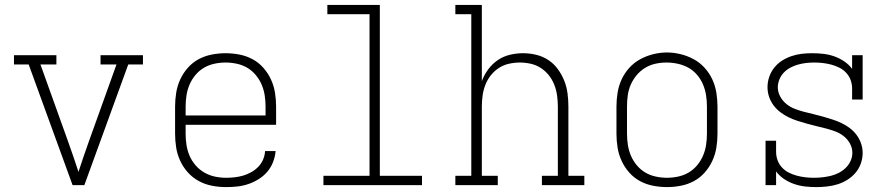

<svg xmlns="http://www.w3.org/2000/svg" viewBox="-20 -755 3640 783"><path d="M276 0 97 -492H37V-530H210V-492H145L258 -177Q269 -146 279.5 -115.5Q290 -85 300 -54Q310 -85 320.5 -115.5Q331 -146 342 -177L455 -492H390V-530H563V-492H503L324 0Z M902 8Q873 8 844.5 2.5Q816 -3 791 -16.5Q766 -30 746.5 -51.5Q727 -73 715 -99Q703 -125 698.5 -153Q694 -181 694 -210V-320Q694 -348 698.5 -376.5Q703 -405 715 -431Q727 -457 746 -478.5Q765 -500 790 -513.5Q815 -527 843.5 -532.5Q872 -538 900 -538Q928 -538 956.5 -532.5Q985 -527 1010 -513.5Q1035 -500 1054 -478.5Q1073 -457 1085 -431Q1097 -405 1101.5 -376.5Q1106 -348 1106 -320V-246H737V-210Q737 -187 740.5 -164Q744 -141 753 -120Q762 -99 777.5 -81Q793 -63 813 -51.5Q833 -40 855.5 -35Q878 -30 902 -30Q919 -30 937 -32Q955 -34 972 -39Q989 -44 1005 -53Q1021 -62 1033.5 -75Q1046 -88 1053 -104.5Q1060 -121 1061 -139H1104Q1102 -116 1093.5 -94Q1085 -72 1070 -54.5Q1055 -37 1035 -24.5Q1015 -12 993 -4.5Q971 3 948 5.5Q925 8 902 8ZM1063 -284V-320Q1063 -343 1059.5 -366Q1056 -389 1047 -410Q1038 -431 1023 -449Q1008 -467 988.5 -478.5Q969 -490 946 -495Q923 -500 900 -500Q877 -500 854 -495Q831 -490 811.5 -478.5Q792 -467 777 -449Q762 -431 753 -410Q744 -389 740.5 -366Q737 -343 737 -320V-284Z M1299 0V-38H1487V-697H1315V-735H1529V-38H1701V0Z M1837 0V-38H1902V-697H1837V-735H1945V-424Q1954 -449 1970.5 -471.5Q1987 -494 2009.5 -509.5Q2032 -525 2059 -531.5Q2086 -538 2113 -538Q2140 -538 2167 -531.5Q2194 -525 2216.5 -510Q2239 -495 2255 -473Q2271 -451 2281 -426Q2291 -401 2294.5 -374Q2298 -347 2298 -320V-38H2363V0H2190V-38H2255V-320Q2255 -342 2252 -364.5Q2249 -387 2241 -408Q2233 -429 2219 -447Q2205 -465 2186 -477.5Q2167 -490 2144.5 -495Q2122 -500 2100 -500Q2078 -500 2055.5 -495Q2033 -490 2014 -477.5Q1995 -465 1981 -447Q1967 -429 1959 -408Q1951 -387 1948 -364.5Q1945 -342 1945 -320V-38H2010V0Z M2700 8Q2672 8 2643.5 2.5Q2615 -3 2590 -16.5Q2565 -30 2546 -51.5Q2527 -73 2515 -99Q2503 -125 2498.5 -153.5Q2494 -182 2494 -210V-320Q2494 -348 2498.5 -376.5Q2503 -405 2515 -431Q2527 -457 2546.5 -478.5Q2566 -500 2591 -513.5Q2616 -527 2644 -534Q2672 -541 2700 -541Q2728 -541 2756 -534Q2784 -527 2809 -513.5Q2834 -500 2853.5 -478.5Q2873 -457 2885 -431Q2897 -405 2901.5 -376.5Q2906 -348 2906 -320V-210Q2906 -182 2901.5 -153.5Q2897 -125 2885 -99Q2873 -73 2854 -51.5Q2835 -30 2810 -16.5Q2785 -3 2756.5 2.5Q2728 8 2700 8ZM2700 -30Q2723 -30 2746 -35Q2769 -40 2788.5 -51.5Q2808 -63 2823 -81Q2838 -99 2847 -120Q2856 -141 2859.5 -164Q2863 -187 2863 -210V-320Q2863 -343 2859.5 -366Q2856 -389 2847 -410.5Q2838 -432 2822.5 -450Q2807 -468 2787 -479Q2767 -490 2744 -495Q2721 -500 2698 -500Q2675 -500 2652.5 -495Q2630 -490 2610.5 -478Q2591 -466 2576 -448Q2561 -430 2552 -409Q2543 -388 2540 -365.5Q2537 -343 2537 -320V-210Q2537 -187 2540.5 -164Q2544 -141 2553 -120Q2562 -99 2577 -81Q2592 -63 2611.5 -51.5Q2631 -40 2654 -35Q2677 -30 2700 -30Z M3309 8Q3286 8 3263.5 5.5Q3241 3 3219 -4.5Q3197 -12 3177.5 -25Q3158 -38 3145 -56V0H3102V-181H3145V-136Q3145 -118 3151 -101.5Q3157 -85 3169 -72Q3181 -59 3197 -51Q3213 -43 3230 -38.5Q3247 -34 3264.5 -32Q3282 -30 3300 -30Q3317 -30 3334.5 -32Q3352 -34 3368.5 -38Q3385 -42 3400.5 -50Q3416 -58 3428.5 -70Q3441 -82 3448.5 -98Q3456 -114 3456 -132Q3456 -152 3446 -170Q3436 -188 3420.5 -200Q3405 -212 3386.5 -219Q3368 -226 3348.5 -231Q3329 -236 3310 -240.5Q3291 -245 3271.5 -250.5Q3252 -256 3233 -262Q3214 -268 3196.5 -276.5Q3179 -285 3163 -297Q3147 -309 3135 -325Q3123 -341 3116.5 -360Q3110 -379 3110 -399Q3110 -421 3117 -441.5Q3124 -462 3137.5 -479Q3151 -496 3169 -507.5Q3187 -519 3207.5 -526Q3228 -533 3249 -535.5Q3270 -538 3292 -538Q3314 -538 3337 -535.5Q3360 -533 3381.5 -525.5Q3403 -518 3422.5 -505Q3442 -492 3455 -474V-530H3498V-349H3455V-394Q3455 -412 3449 -428.5Q3443 -445 3431 -458Q3419 -471 3403 -479Q3387 -487 3370 -491.5Q3353 -496 3335.5 -498Q3318 -500 3301 -500Q3301 -500 3301 -500Q3301 -500 3300 -500Q3283 -500 3266.5 -498Q3250 -496 3234 -491.5Q3218 -487 3203 -479Q3188 -471 3176.5 -459Q3165 -447 3158.5 -431Q3152 -415 3152 -399Q3152 -379 3162 -361Q3172 -343 3187.5 -330.5Q3203 -318 3221.5 -311Q3240 -304 3259 -299Q3278 -294 3297.5 -289.5Q3317 -285 3336 -279.5Q3355 -274 3374 -268Q3393 -262 3411 -253.5Q3429 -245 3445 -233Q3461 -221 3473 -205Q3485 -189 3491.5 -170Q3498 -151 3498 -131Q3498 -109 3490.5 -88Q3483 -67 3469 -50.5Q3455 -34 3436 -22Q3417 -10 3396 -3.5Q3375 3 3353 5.5Q3331 8 3309 8Z"/></svg>

Font: Iosevka Slab XLtEx
Style: Regular
Weight: 200
Width: 7
Monospace: yes
Designer: Belleve Invis
Foundry: Belleve Invis
Version: Version 11.1.0; ttfautohint (v1.8.3)